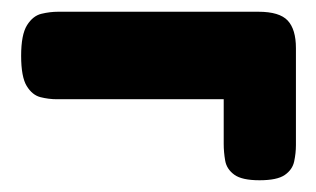

<svg xmlns="http://www.w3.org/2000/svg" viewBox="-20 -421 538 327"><path d="M422 -114Q392 -114 379 -123.5Q366 -133 363.5 -147.5Q361 -162 361 -176V-252H77Q63 -252 49 -255.5Q35 -259 25.5 -274.5Q16 -290 16 -326Q16 -362 26 -378Q36 -394 50.5 -397.5Q65 -401 79 -401H420Q456 -401 470 -386Q484 -371 484 -339V-174Q484 -160 481 -146Q478 -132 465 -123Q452 -114 422 -114Z"/></svg>

Font: Fredoka SemiBold
Style: Regular
Weight: 600
Designer: Ben Nathan
Foundry: Milena B. Brandão, Ben Nathan
Version: Version 2.001